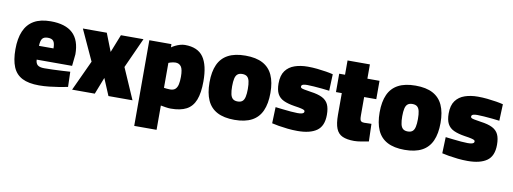

<svg xmlns="http://www.w3.org/2000/svg" viewBox="-64 -986 4153 1555"><g transform="rotate(10 2012.5 -209.0)"><path d="M263.1 12.6Q177 12.6 124.5 -14.2Q72 -41 48.4 -97.6Q24.8 -154.1 24.8 -243Q24.8 -331.4 50.9 -392.3Q77 -453.1 130.7 -484.2Q184.4 -515.3 268.5 -515.3Q389.6 -515.3 449.9 -458.8Q510.3 -402.3 510.3 -286L500.3 -189.7H209.1Q210.1 -159.1 226.7 -145.3Q243.3 -131.4 281.3 -131.4Q313.5 -131.4 352.7 -132.9Q391.9 -134.4 429.7 -136.4Q467.5 -138.4 494 -140.4L497.6 -16Q471.4 -10 431.5 -3.5Q391.7 3 347.4 7.8Q303.1 12.6 263.1 12.6ZM208.1 -302.7H327.4Q327.4 -346 314 -363Q300.6 -379.9 268.5 -379.9Q234.9 -379.9 222 -361.8Q209.1 -343.7 208.1 -302.7Z M533.7 0 649.7 -250.4 533.7 -502.8H730.4L788.2 -355L846.6 -502.8H1032.1L919.5 -254.4L1030.5 0H832.7L774.4 -138.6L720.4 0Z M1080.2 201.7V-502.8H1261.9L1263 -476.3Q1275.3 -485.3 1293.4 -494.3Q1311.4 -503.3 1332.2 -509.3Q1352.9 -515.3 1372 -515.3Q1477.1 -515.3 1523.3 -449.7Q1569.6 -384 1569.6 -250.7Q1569.6 -155.2 1546.8 -97.2Q1524 -39.2 1475.1 -13.3Q1426.2 12.6 1346.4 12.6Q1328.1 12.6 1304.1 8.7Q1280.1 4.9 1264 1.8V201.7ZM1314.3 -139.4Q1342.7 -139.4 1357.5 -153.2Q1372.3 -167.1 1378 -192.9Q1383.8 -218.7 1383.8 -255.1Q1383.8 -316.7 1367.5 -339.1Q1351.1 -361.6 1320.6 -361.6Q1312.2 -361.6 1301.5 -359.7Q1290.8 -357.8 1281 -354.9Q1271.2 -352.1 1264 -348.8V-143.7Q1273 -142.3 1287.5 -140.9Q1302.1 -139.4 1314.3 -139.4Z M1869.9 12.6Q1783.4 12.6 1727.9 -16.8Q1672.3 -46.1 1645.9 -105.1Q1619.4 -164 1619.4 -252.1Q1619.4 -339.6 1645.9 -398.1Q1672.3 -456.5 1727.9 -485.9Q1783.4 -515.3 1869.9 -515.3Q1956.9 -515.3 2012.1 -485.9Q2067.4 -456.5 2093.8 -398.1Q2120.3 -339.6 2120.3 -252.1Q2120.3 -164 2093.8 -105.1Q2067.4 -46.1 2012.1 -16.8Q1956.9 12.6 1869.9 12.6ZM1869.9 -138.5Q1895.2 -138.5 1909.1 -150.3Q1923 -162 1928.7 -187.5Q1934.5 -213 1934.5 -252.1Q1934.5 -292.3 1928.7 -316.7Q1923 -341.2 1909.1 -352.7Q1895.2 -364.3 1869.9 -364.3Q1845 -364.3 1830.9 -352.7Q1816.7 -341.2 1811 -316.5Q1805.2 -291.7 1805.2 -252.1Q1805.2 -213 1811 -187.5Q1816.7 -162 1830.9 -150.3Q1845 -138.5 1869.9 -138.5Z M2388.7 12.6Q2348.5 12.6 2307.9 8.3Q2267.4 4 2233.2 -1.8Q2199 -7.6 2176.8 -13.1L2181.4 -146.7Q2208.4 -143.7 2242.4 -139.7Q2276.5 -135.7 2309.4 -132.9Q2342.3 -130.1 2363 -130.1Q2384 -130.1 2395.9 -132.7Q2407.9 -135.3 2413 -140.2Q2418 -145.1 2418 -152.5Q2418 -159.1 2411.8 -163.3Q2405.6 -167.5 2387.2 -172Q2368.8 -176.5 2331.6 -181.8Q2276.5 -190.3 2240.9 -206.7Q2205.3 -223 2188.4 -255Q2171.6 -286.9 2171.6 -340.3Q2171.6 -406.6 2199.5 -444.5Q2227.4 -482.4 2275 -498.6Q2322.6 -514.9 2381.7 -514.9Q2419.8 -514.9 2459.2 -510.9Q2498.7 -506.9 2533.6 -501.1Q2568.6 -495.3 2591.2 -489.3L2585.9 -352.9Q2559.9 -356.3 2524.9 -359.8Q2489.9 -363.3 2457.4 -365.5Q2424.9 -367.8 2403.9 -367.8Q2384.9 -367.8 2374 -365.2Q2363.2 -362.6 2359.1 -358Q2354.9 -353.4 2354.9 -345.5Q2354.9 -339.4 2361.2 -335.2Q2367.5 -331 2386 -327.4Q2404.4 -323.9 2440.5 -318.2Q2500.1 -310.4 2535.5 -292.6Q2570.8 -274.8 2586.1 -242.6Q2601.4 -210.4 2601.4 -157.2Q2601.4 -64.8 2546.5 -26.1Q2491.6 12.6 2388.7 12.6Z M2855.1 12.6Q2795.1 12.6 2758.7 -3.8Q2722.2 -20.2 2706 -60.6Q2689.7 -101 2689.7 -172.5V-351.7H2641.8V-502.8H2689.7V-620.2H2873.5V-502.8H2973.3V-351.7H2873.5V-202.6Q2873.5 -182.6 2875.6 -170.4Q2877.6 -158.3 2885.5 -152.5Q2893.4 -146.7 2910.6 -146.7Q2916.1 -146.7 2927.9 -147.2Q2939.7 -147.7 2951.8 -147.9Q2963.8 -148.2 2969.4 -148.2L2973.7 -4.1Q2948.4 1 2913.4 6.8Q2878.5 12.6 2855.1 12.6Z M3268.9 12.6Q3182.4 12.6 3126.9 -16.8Q3071.3 -46.1 3044.9 -105.1Q3018.4 -164 3018.4 -252.1Q3018.4 -339.6 3044.9 -398.1Q3071.3 -456.5 3126.9 -485.9Q3182.4 -515.3 3268.9 -515.3Q3355.9 -515.3 3411.1 -485.9Q3466.4 -456.5 3492.8 -398.1Q3519.3 -339.6 3519.3 -252.1Q3519.3 -164 3492.8 -105.1Q3466.4 -46.1 3411.1 -16.8Q3355.9 12.6 3268.9 12.6ZM3268.9 -138.5Q3294.2 -138.5 3308.1 -150.3Q3322 -162 3327.7 -187.5Q3333.5 -213 3333.5 -252.1Q3333.5 -292.3 3327.7 -316.7Q3322 -341.2 3308.1 -352.7Q3294.2 -364.3 3268.9 -364.3Q3244 -364.3 3229.9 -352.7Q3215.7 -341.2 3210 -316.5Q3204.2 -291.7 3204.2 -252.1Q3204.2 -213 3210 -187.5Q3215.7 -162 3229.9 -150.3Q3244 -138.5 3268.9 -138.5Z M3787.7 12.6Q3747.5 12.6 3706.9 8.3Q3666.4 4 3632.2 -1.8Q3598 -7.6 3575.8 -13.1L3580.4 -146.7Q3607.4 -143.7 3641.4 -139.7Q3675.5 -135.7 3708.4 -132.9Q3741.3 -130.1 3762 -130.1Q3783 -130.1 3794.9 -132.7Q3806.9 -135.3 3812 -140.2Q3817 -145.1 3817 -152.5Q3817 -159.1 3810.8 -163.3Q3804.6 -167.5 3786.2 -172Q3767.8 -176.5 3730.6 -181.8Q3675.5 -190.3 3639.9 -206.7Q3604.3 -223 3587.4 -255Q3570.6 -286.9 3570.6 -340.3Q3570.6 -406.6 3598.5 -444.5Q3626.4 -482.4 3674 -498.6Q3721.6 -514.9 3780.7 -514.9Q3818.8 -514.9 3858.2 -510.9Q3897.7 -506.9 3932.6 -501.1Q3967.6 -495.3 3990.2 -489.3L3984.9 -352.9Q3958.9 -356.3 3923.9 -359.8Q3888.9 -363.3 3856.4 -365.5Q3823.9 -367.8 3802.9 -367.8Q3783.9 -367.8 3773 -365.2Q3762.2 -362.6 3758.1 -358Q3753.9 -353.4 3753.9 -345.5Q3753.9 -339.4 3760.2 -335.2Q3766.5 -331 3785 -327.4Q3803.4 -323.9 3839.5 -318.2Q3899.1 -310.4 3934.5 -292.6Q3969.8 -274.8 3985.1 -242.6Q4000.4 -210.4 4000.4 -157.2Q4000.4 -64.8 3945.5 -26.1Q3890.6 12.6 3787.7 12.6Z"/></g></svg>

Font: Titillium Web SemiBold
Style: Regular
Weight: 600
Designer: Mohamed Gaber, Accademia di Belle Arti di Urbino
Foundry: Kief Type Foundry, Accademia di Belle Arti di Urbino
Version: Version 3.000; ttfautohint (v1.8.4)